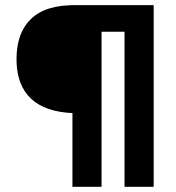

<svg xmlns="http://www.w3.org/2000/svg" viewBox="-20 -723 683 743"><path d="M241.2 -286.6 260.3 -285.6V0H373V-600.1H461.9V0H574.7V-703.1H260.3L249 -702.6C95.7 -697.3 43.9 -605.5 43.9 -494.1C43.9 -385.7 93.8 -299.8 241.2 -286.6Z"/></svg>

Font: Wand UI Pro Black
Style: Regular
Weight: 900
Designer: Andreas Faust
Version: Version 1.003;FEAKit 1.0